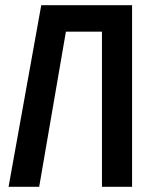

<svg xmlns="http://www.w3.org/2000/svg" viewBox="-20 -720 576 740"><path d="M489 -700V0H373V-598H234L131 0H13L139 -700Z"/></svg>

Font: Tektur SemiCondensed Medium
Style: Regular
Weight: 500
Width: 4
Designer: Adam Jagosz
Foundry: Adam Jagosz
Version: Version 1.005;gftools[0.9.30]